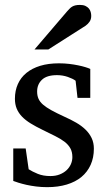

<svg xmlns="http://www.w3.org/2000/svg" viewBox="-20 -753 438 785"><path d="M363.8 -145Q363.8 -108.4 350.6 -79.1Q337.4 -49.8 313 -29.5Q288.6 -9.3 252.9 1.5Q217.3 12.2 172.9 12.2Q149.9 12.2 128.2 9.5Q106.4 6.8 88.1 2.7Q69.8 -1.5 55.7 -5.9Q41.5 -10.3 34.2 -13.2V-146H85L97.2 -61Q112.3 -51.3 134.5 -42.2Q156.7 -33.2 186 -33.2Q207.5 -33.2 224.1 -39.8Q240.7 -46.4 252.2 -57.1Q263.7 -67.9 269.8 -81.8Q275.9 -95.7 275.9 -110.8Q275.9 -131.8 267.6 -146.7Q259.3 -161.6 243.7 -173.6Q228 -185.5 205.3 -196.8Q182.6 -208 153.8 -222.2Q126.5 -235.4 105.5 -248.3Q84.5 -261.2 70.1 -276.1Q55.7 -291 48.3 -308.8Q41 -326.7 41 -349.1Q41 -382.3 53 -409.2Q64.9 -436 87.9 -454.8Q110.8 -473.6 144.3 -483.9Q177.7 -494.1 221.2 -494.1Q243.2 -494.1 263.2 -491.7Q283.2 -489.3 299.8 -485.8Q316.4 -482.4 329.1 -478.5Q341.8 -474.6 349.1 -471.2V-353H296.9L289.1 -422.9Q278.3 -431.2 257.3 -438.5Q236.3 -445.8 212.9 -445.8Q171.4 -445.8 151.6 -427Q131.8 -408.2 131.8 -378.9Q131.8 -361.8 137.5 -349.1Q143.1 -336.4 156 -325.2Q168.9 -314 190.2 -302.2Q211.4 -290.5 243.2 -275.9Q269.5 -264.2 291.5 -251.5Q313.5 -238.8 329.6 -223.1Q345.7 -207.5 354.7 -188.5Q363.8 -169.4 363.8 -145ZM353 -688Q353 -674.3 346.4 -664.6Q339.8 -654.8 330.1 -647.9L177.7 -550.8H121.1L253.9 -706.1Q259.8 -712.4 264.6 -717.5Q269.5 -722.7 275.4 -726.1Q281.2 -729.5 288.8 -731.2Q296.4 -732.9 307.1 -732.9Q320.3 -732.9 329.1 -728.8Q337.9 -724.6 343.3 -718.3Q348.6 -711.9 350.8 -703.9Q353 -695.8 353 -688Z"/></svg>

Font: Charis SIL
Style: Regular
Weight: 400
Foundry: SIL International
Version: Version 4.112